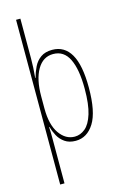

<svg xmlns="http://www.w3.org/2000/svg" viewBox="-146 -822 714 1117"><g transform="rotate(-15 211.5 -264.0)"><path d="M378 -270Q378 -124 336 -57Q294 10 225 10Q186 10 160 -8Q134 -26 119.5 -53Q105 -80 98 -107H95Q96 -98 96.5 -79.5Q97 -61 97 -37V232H71V-760H97V-520Q97 -496 95.5 -465Q94 -434 91 -404H93Q102 -438 117 -468.5Q132 -499 159 -518Q186 -537 228 -537Q302 -537 340 -471Q378 -405 378 -270ZM353 -270Q353 -386 322.5 -449Q292 -512 227 -512Q166 -512 131.5 -453Q97 -394 97 -292V-219Q97 -121 134 -68Q171 -15 226 -15Q260 -15 289 -39Q318 -63 335.5 -119Q353 -175 353 -270Z"/></g></svg>

Font: Noto Sans Sinhala UI ExtraCondensed Thin
Style: Regular
Weight: 100
Width: 2
Designer: Jelle Bosma - Monotype Design Team
Foundry: Monotype Imaging Inc.
Version: Version 2.006; ttfautohint (v1.8.4.7-5d5b)